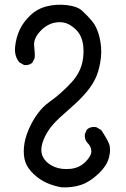

<svg xmlns="http://www.w3.org/2000/svg" viewBox="-20 -810 540 826"><path d="M245 -4Q211 -10 180.5 -23.5Q150 -37 124 -62Q98 -87 89 -113.5Q80 -140 83 -176Q86 -212 102.5 -251Q119 -290 142 -321Q165 -352 192 -371Q219 -390 244 -412.5Q269 -435 288.5 -456.5Q308 -478 320.5 -503Q333 -528 337 -557Q341 -586 338 -613.5Q335 -641 322.5 -662.5Q310 -684 282.5 -701.5Q255 -719 218.5 -713Q182 -707 152.5 -675Q123 -643 127 -611Q131 -579 129 -560L119 -540Q105 -528 84 -530L63 -542Q41 -569 45 -608.5Q49 -648 64.5 -681.5Q80 -715 110.5 -744Q141 -773 182 -783Q223 -793 267.5 -788Q312 -783 333 -764Q354 -745 375.5 -720Q397 -695 408 -650Q419 -605 414 -561Q409 -517 395.5 -483.5Q382 -450 353.5 -415.5Q325 -381 278.5 -341Q232 -301 210.5 -277Q189 -253 174.5 -224.5Q160 -196 158 -170.5Q156 -145 171 -124.5Q186 -104 214.5 -92Q243 -80 282 -83.5Q321 -87 347.5 -113.5Q374 -140 373 -160.5Q372 -181 354 -198Q343 -212 345 -233L354 -253Q370 -267 394 -263L415 -251Q440 -214 449 -191.5Q458 -169 449 -133Q440 -97 403 -62Q366 -27 328 -14.5Q290 -2 245 -4Z"/></svg>

Font: Kosefont JP
Style: Regular
Weight: 400
Designer: Nozomi Seto 瀬戸のぞみ
Version: Version 3.00;June 19, 2020